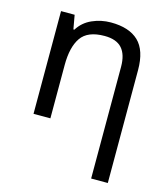

<svg xmlns="http://www.w3.org/2000/svg" viewBox="-116 -637 849 968"><g transform="rotate(15 309.0 -153.0)"><path d="M343 -546Q439 -546 488 -499Q537 -452 537 -349V240H450V-343Q450 -407 421 -439.5Q392 -472 330 -472Q242 -472 207.5 -422Q173 -372 173 -278V0H85V-536H156L169 -463H174Q200 -505 246 -525.5Q292 -546 343 -546Z"/></g></svg>

Font: Apis
Style: Regular
Weight: 400
Designer: Monotype Design Team
Foundry: Monotype Imaging Inc.
Version: Version 2.000; build 0001